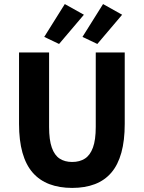

<svg xmlns="http://www.w3.org/2000/svg" viewBox="-20 -909 705 941"><path d="M333.8 12Q270.7 12 221.9 -6.6Q173.1 -25.2 140 -63.2Q107 -101.1 90.1 -160.7Q73.3 -220.3 73.3 -302V-651.8H220.6V-287Q220.6 -223.1 233.9 -185.7Q247.1 -148.2 272.2 -131.7Q297.3 -115.2 333.8 -115.2Q370.4 -115.2 396.1 -131.7Q421.8 -148.2 435.5 -185.7Q449.3 -223.1 449.3 -287V-651.8H591.3V-302Q591.3 -220.3 574.8 -160.7Q558.3 -101.1 525.9 -63.2Q493.6 -25.2 445.2 -6.6Q396.8 12 333.8 12ZM269.5 -693.5 196.8 -728.2 297.6 -889.1 391.2 -836.8ZM457 -693.5 384.2 -728.2 485.1 -889.1 578.6 -836.8Z"/></svg>

Font: Source Sans Variable
Style: Regular
Weight: 200
Designer: Paul D. Hunt
Foundry: Adobe Systems Incorporated
Version: Version 3.006;hotconv 1.0.111;makeotfexe 2.5.65597